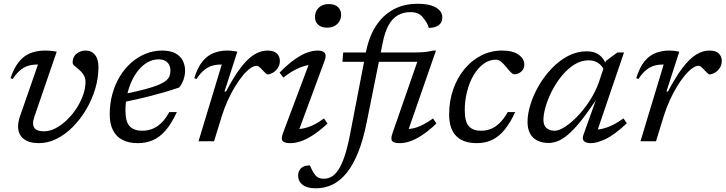

<svg xmlns="http://www.w3.org/2000/svg" viewBox="-20 -746 3832 1014"><path d="M500 -391.5Q500 -334 482.8 -276.5Q465.5 -219 435 -167.5Q404.5 -116 364.8 -76Q325 -36 279.2 -13Q233.5 10 185.5 10Q132.5 10 104 -13.2Q75.5 -36.5 75.5 -78Q75.5 -103.5 86 -133L180.5 -405Q179 -405 177.5 -405Q176 -405 174.5 -405Q149 -405 127.2 -398Q105.5 -391 85.8 -374.2Q66 -357.5 47 -328.5L35.5 -333.5Q50 -376 68.8 -404.2Q87.5 -432.5 110.5 -448.8Q133.5 -465 161.2 -472Q189 -479 221.5 -479Q231 -479 240.8 -478.2Q250.5 -477.5 260.2 -476.2Q270 -475 279.5 -473L162 -131Q158.5 -120.5 156.5 -111.5Q154.5 -102.5 154.5 -95Q154.5 -72.5 169.5 -62.5Q184.5 -52.5 212.5 -52.5Q243 -52.5 274.2 -69Q305.5 -85.5 333.8 -112.8Q362 -140 384 -174Q406 -208 418.8 -244Q431.5 -280 431.5 -312.5Q431.5 -335.5 421.2 -351.2Q411 -367 397.5 -378Q384 -389 373.8 -397.8Q363.5 -406.5 363.5 -415Q363.5 -446 384.5 -462.5Q405.5 -479 431.5 -479Q463 -479 481.5 -456.5Q500 -434 500 -391.5Z M818 -432.5Q787.5 -432.5 760.5 -417.5Q733.5 -402.5 711.8 -376.2Q690 -350 674.5 -315.5Q659 -281 650.8 -242Q642.5 -203 642.5 -163.5Q642.5 -103 665 -79.2Q687.5 -55.5 730.5 -55.5Q758 -55.5 783 -64.8Q808 -74 830.8 -95.5Q853.5 -117 874 -154H914Q885 -91.5 853.5 -55.8Q822 -20 786 -5Q750 10 708 10Q660 10 627 -7Q594 -24 576.8 -57.8Q559.5 -91.5 559.5 -142Q559.5 -199.5 573.8 -250.8Q588 -302 613.8 -343.8Q639.5 -385.5 674.2 -415.8Q709 -446 750 -462.5Q791 -479 836 -479Q879.5 -479 906.2 -464.5Q933 -450 945.2 -425.8Q957.5 -401.5 957.5 -372.5Q957.5 -348.5 948.8 -324.2Q940 -300 926.5 -284Q890 -271.5 852.8 -260.5Q815.5 -249.5 778.5 -240Q741.5 -230.5 705.2 -222.2Q669 -214 634.5 -207L637 -250Q703 -263 747.2 -275Q791.5 -287 818 -298.2Q844.5 -309.5 858 -321.2Q871.5 -333 875.8 -345.5Q880 -358 880 -373Q880 -391 873 -404.2Q866 -417.5 852.2 -425Q838.5 -432.5 818 -432.5Z M1151 -405Q1149.5 -405 1148 -405Q1146.5 -405 1145 -405Q1119.5 -405 1097.8 -398Q1076 -391 1056.2 -374.2Q1036.5 -357.5 1017.5 -328.5L1006 -333.5Q1024 -390.5 1049.8 -422Q1075.5 -453.5 1108.8 -466.2Q1142 -479 1180.5 -479Q1189.5 -479 1198.2 -478.2Q1207 -477.5 1216 -476.2Q1225 -475 1233.5 -473L1165.5 -262.5H1173.5Q1215.5 -342 1252 -389.5Q1288.5 -437 1323 -458Q1357.5 -479 1392 -479Q1427 -479 1442.5 -463.2Q1458 -447.5 1458 -425Q1458 -402 1446.5 -385.8Q1435 -369.5 1419.8 -361.2Q1404.5 -353 1393 -353Q1390 -353 1383 -359Q1376 -365 1367 -375Q1358.5 -385 1350 -391.8Q1341.5 -398.5 1335.5 -398.5Q1320 -398.5 1300.8 -384.5Q1281.5 -370.5 1261 -345.5Q1240.5 -320.5 1220.2 -287Q1200 -253.5 1182.2 -214.2Q1164.5 -175 1151.5 -133L1110.5 0H1028.5Z M1475 -44.5 1618 -425 1634.5 -404Q1615.5 -405 1590.5 -398.2Q1565.5 -391.5 1536.8 -376.2Q1508 -361 1476.5 -336.5L1456.5 -362.5Q1504.5 -411 1541.5 -436Q1578.5 -461 1607.2 -470Q1636 -479 1657.5 -479Q1685 -479 1695 -466.5Q1705 -454 1694 -424.5L1551.5 -39L1537.5 -64Q1557.5 -62.5 1582.5 -67.8Q1607.5 -73 1635.2 -86.2Q1663 -99.5 1691 -120.5L1709.5 -93.5Q1666 -53 1630.2 -30.5Q1594.5 -8 1566 1Q1537.5 10 1514 10Q1482 10 1472.5 -1.5Q1463 -13 1475 -44.5ZM1643.5 -655.5Q1643.5 -675.5 1652.2 -691Q1661 -706.5 1677.5 -715.5Q1694 -724.5 1717 -724.5Q1748 -724.5 1764.8 -708.8Q1781.5 -693 1781.5 -668.5Q1781.5 -649 1772.5 -633.5Q1763.5 -618 1747.2 -609Q1731 -600 1708 -600Q1677 -600 1660.2 -615.5Q1643.5 -631 1643.5 -655.5Z M1788.5 -419.5 1792.5 -469H2171Q2203.5 -469 2225.5 -471.5Q2247.5 -474 2269 -479H2282.5L2129.5 -39L2116 -64Q2136 -62.5 2160.2 -67.8Q2184.5 -73 2211.5 -86.2Q2238.5 -99.5 2267 -120.5L2285 -93.5Q2241.5 -53 2206.5 -30.5Q2171.5 -8 2143.5 1Q2115.5 10 2092 10Q2060 10 2051 -1.2Q2042 -12.5 2053.5 -44.5L2189 -434.5L2227.5 -419.5ZM1917 -102Q1898.5 -8.5 1871.8 58Q1845 124.5 1811 166.8Q1777 209 1736.2 228.8Q1695.5 248.5 1648 248.5Q1601.5 248.5 1578 230Q1554.5 211.5 1554.5 181Q1554.5 157 1570 142.2Q1585.5 127.5 1616.5 127.5Q1623 141.5 1629.2 154.2Q1635.5 167 1644.5 178Q1653 189 1664.5 193.5Q1676 198 1689.5 198Q1711 198 1730.2 187.5Q1749.5 177 1766.8 151.2Q1784 125.5 1799.2 80.8Q1814.5 36 1828 -33L1913 -472.5Q1928.5 -551.5 1964.8 -608Q2001 -664.5 2056.5 -695.2Q2112 -726 2185.5 -726Q2229 -726 2257.8 -716.8Q2286.5 -707.5 2301.2 -691.5Q2316 -675.5 2316 -654Q2316 -637.5 2308 -625Q2300 -612.5 2284.2 -605.8Q2268.5 -599 2244.5 -598.5Q2241 -612.5 2234 -624.8Q2227 -637 2215 -652Q2203.5 -667.5 2187 -674.8Q2170.5 -682 2147.5 -682Q2109.5 -682 2080.5 -665Q2051.5 -648 2032 -612.5Q2012.5 -577 2001.5 -522Z M2599.5 -431Q2564 -431 2533.8 -408.8Q2503.5 -386.5 2481.2 -348.8Q2459 -311 2446.8 -263Q2434.5 -215 2434.5 -163.5Q2434.5 -103 2456.2 -79.2Q2478 -55.5 2520.5 -55.5Q2547 -55.5 2571.2 -64.8Q2595.5 -74 2618.2 -95.8Q2641 -117.5 2661.5 -154H2701Q2674.5 -97 2644.8 -60.8Q2615 -24.5 2579.2 -7.2Q2543.5 10 2498 10Q2427 10 2389.5 -27.5Q2352 -65 2352 -142Q2352 -212 2373.2 -273.2Q2394.5 -334.5 2432.5 -380.8Q2470.5 -427 2521.5 -453Q2572.5 -479 2631 -479Q2688.5 -479 2718.8 -457.2Q2749 -435.5 2749 -405Q2749 -382 2733 -368Q2717 -354 2697.5 -353.5Q2689 -353.5 2678 -364.2Q2667 -375 2653 -392.5Q2639 -410 2625.8 -420.5Q2612.5 -431 2599.5 -431Z M3061.5 -34.5 3126.5 -216Q3080.5 -147.5 3044.5 -103.2Q3008.5 -59 2979.2 -34.5Q2950 -10 2925.2 -0.5Q2900.5 9 2877.5 9Q2844 9 2819 -3Q2794 -15 2780 -39.8Q2766 -64.5 2766 -102Q2766 -145 2781.8 -195.2Q2797.5 -245.5 2826.2 -294.8Q2855 -344 2894.2 -385Q2933.5 -426 2980.2 -450.5Q3027 -475 3079 -475Q3119.5 -475 3144.5 -456.2Q3169.5 -437.5 3183 -402L3172 -373Q3159.5 -400.5 3138.2 -414Q3117 -427.5 3089 -427.5Q3049 -427.5 3013.2 -405Q2977.5 -382.5 2947.5 -346Q2917.5 -309.5 2895.8 -267.2Q2874 -225 2862 -184.2Q2850 -143.5 2850 -113Q2850 -84 2866.2 -69.8Q2882.5 -55.5 2909 -55.5Q2932 -55.5 2964.8 -76.8Q2997.5 -98 3031.8 -134Q3066 -170 3095.8 -216.2Q3125.5 -262.5 3143 -312L3180 -424L3240.5 -469H3275.5L3128.5 -37L3113.5 -62.5Q3133.5 -60 3159 -65.5Q3184.5 -71 3213.5 -84.8Q3242.5 -98.5 3272.5 -121L3290.5 -95Q3224 -33 3178 -11.5Q3132 10 3101 10Q3074 10 3063.8 -1.2Q3053.5 -12.5 3061.5 -34.5Z M3485 -405Q3483.5 -405 3482 -405Q3480.5 -405 3479 -405Q3453.5 -405 3431.8 -398Q3410 -391 3390.2 -374.2Q3370.5 -357.5 3351.5 -328.5L3340 -333.5Q3358 -390.5 3383.8 -422Q3409.5 -453.5 3442.8 -466.2Q3476 -479 3514.5 -479Q3523.5 -479 3532.2 -478.2Q3541 -477.5 3550 -476.2Q3559 -475 3567.5 -473L3499.5 -262.5H3507.5Q3549.5 -342 3586 -389.5Q3622.5 -437 3657 -458Q3691.5 -479 3726 -479Q3761 -479 3776.5 -463.2Q3792 -447.5 3792 -425Q3792 -402 3780.5 -385.8Q3769 -369.5 3753.8 -361.2Q3738.5 -353 3727 -353Q3724 -353 3717 -359Q3710 -365 3701 -375Q3692.5 -385 3684 -391.8Q3675.5 -398.5 3669.5 -398.5Q3654 -398.5 3634.8 -384.5Q3615.5 -370.5 3595 -345.5Q3574.5 -320.5 3554.2 -287Q3534 -253.5 3516.2 -214.2Q3498.5 -175 3485.5 -133L3444.5 0H3362.5Z"/></svg>

Font: Newsreader 12pt
Style: Italic
Weight: 400
Italic angle: -17°
Version: Version 1.003